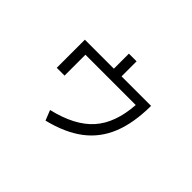

<svg xmlns="http://www.w3.org/2000/svg" viewBox="-128 -909 1255 1255"><g transform="rotate(45 500.0 -281.5)"><path d="M527 -490H800Q799 -331 754.5 -220.5Q710 -110 618 -40Q526 30 380 66L352 -4Q537 -48 625 -147Q713 -246 725 -423H260V-230H188V-490H456V-629H527Z"/></g></svg>

Font: IBM Plex Sans JP
Style: Regular
Weight: 400
Designer: Mike Abbink; Paul van der Laan; Pieter van Rosmalen; Wujin Sim; Yejin Wi; Jinhee Kim; Boomi Park; Yona Kim; Kichan Ma
Foundry: Sandoll Inc.
Version: Version 1.001